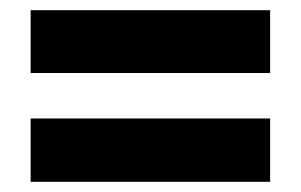

<svg xmlns="http://www.w3.org/2000/svg" viewBox="-20 -540 590 376"><path d="M40 -397H509V-520H40ZM40 -184H509V-308H40Z"/></svg>

Font: Noto Sans Bengali SemiCondensed ExtraBold
Style: Regular
Weight: 800
Width: 4
Designer: Joana Ranito - Universal Thirst; Jelle Bosma - Monotype Design Team
Foundry: Universal Thirst ehf.
Version: Version 3.000